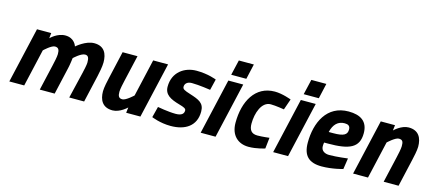

<svg xmlns="http://www.w3.org/2000/svg" viewBox="-54 -1175 3740 1668"><g transform="rotate(15 1816.5 -340.5)"><path d="M519 -245C527 -278 534 -338 534 -338C534 -338 594 -396 631 -396C661 -396 668 -374 668 -334C668 -313 656 -260 650 -235L594 0H728L784 -245C791 -275 803 -335 803 -371C803 -449 774 -512 683 -512C606 -512 527 -441 527 -441C527 -441 508 -512 423 -512C350 -512 293 -452 293 -452L298 -500H170L55 0H189L266 -336C266 -336 328 -396 360 -396C394 -396 401 -375 401 -338C401 -315 389 -260 383 -235L329 0H463Z M1138 -164C1138 -164 1075 -104 1043 -104C1009 -104 1002 -125 1002 -162C1002 -185 1014 -240 1020 -265L1074 -500H940L884 -255C877 -226 863 -162 863 -129C863 -51 894 11 985 11C1051 11 1112 -49 1112 -49L1106 0H1234L1349 -500H1215Z M1783 -480C1783 -480 1709 -511 1603 -511C1495 -511 1395 -443 1395 -313C1395 -241 1449 -213 1534 -189C1576 -177 1596 -169 1596 -151C1596 -123 1578 -102 1523 -102C1456 -102 1360 -120 1360 -120L1335 -22C1335 -22 1411 11 1508 11C1638 11 1733 -48 1733 -178C1733 -255 1685 -274 1600 -301C1546 -318 1529 -326 1529 -348C1529 -375 1550 -397 1591 -397C1656 -397 1759 -381 1759 -381L1783 -480Z M2038 -555 2069 -692H1934L1902 -555ZM1910 0 2025 -500H1891L1776 0Z M2307 -512C2132 -512 2046 -356 2046 -162C2046 -50 2113 11 2209 11C2281 11 2354 -13 2354 -13L2365 -112C2365 -112 2301 -104 2258 -104C2203 -104 2182 -135 2182 -191C2182 -285 2219 -396 2301 -396C2345 -396 2422 -383 2422 -383L2456 -481C2456 -481 2377 -512 2307 -512Z M2690 -555 2721 -692H2586L2554 -555ZM2562 0 2677 -500H2543L2428 0Z M2849 -294C2866 -366 2905 -403 2964 -403C2996 -403 3014 -392 3014 -360C3014 -313 2984 -294 2890 -294H2849ZM2904 -102C2864 -102 2831 -121 2831 -161C2831 -173 2832 -187 2834 -195H2869C3060 -195 3146 -231 3146 -362C3146 -469 3078 -511 2971 -511C2776 -511 2697 -339 2697 -158C2697 -41 2751 11 2866 11C2962 11 3055 -16 3055 -16L3070 -115C3070 -115 2972 -102 2904 -102Z M3358 -336C3358 -336 3421 -396 3453 -396C3490 -396 3494 -375 3494 -338C3494 -315 3482 -260 3476 -235L3422 0H3556L3612 -245C3619 -275 3633 -338 3633 -371C3633 -449 3602 -512 3511 -512C3445 -512 3384 -451 3384 -451L3390 -500H3262L3147 0H3281Z"/></g></svg>

Font: RazerF5
Style: Bold Italic
Weight: 700
Foundry: Razer Inc.
Version: Version 2